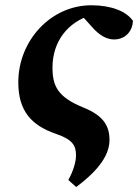

<svg xmlns="http://www.w3.org/2000/svg" viewBox="-20 -519 537 747"><path d="M245.8 181 276.3 208.7C366.5 141.7 406 82.1 406 25.3C406 -32.3 379.1 -70.5 304.2 -100.8C204.4 -141.1 184.2 -184.6 184.2 -256.2C184.2 -356.5 242.7 -433.1 335.8 -460.6L284.7 -473.4L338.1 -413.9C366.3 -382 394.4 -365.5 423.7 -365.5C465.7 -365.5 495.4 -395.2 497.2 -438C471.2 -475.2 413.1 -498.5 335.3 -498.5C177.5 -498.5 51.2 -360.8 51.2 -198.9C51.2 -87 102.1 -31 198.4 2C263.7 24.4 275.7 48 275.7 85.8C275.7 110.8 264.8 147.8 245.8 181Z"/></svg>

Font: Source Serif Variable
Style: Italic
Weight: 389
Italic angle: -12°
Designer: Frank Grießhammer
Foundry: Adobe Systems Incorporated
Version: Version 3.001;hotconv 1.0.111;makeotfexe 2.5.65597